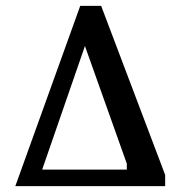

<svg xmlns="http://www.w3.org/2000/svg" viewBox="-20 -631 593 651"><path d="M32 0 252 -611H323L540 -38V0ZM123 -56H410V-76L268 -475Z"/></svg>

Font: Manuale SemiBold
Style: Regular
Weight: 600
Version: Version 1.002